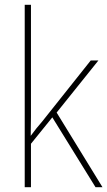

<svg xmlns="http://www.w3.org/2000/svg" viewBox="-20 -780 447 800"><path d="M109 -376Q109 -333 109 -295Q109 -257 108 -214Q122 -233 132 -245.5Q142 -258 156 -274L358 -528H390L216 -311L407 0H378L198 -291L109 -181V0H83V-760H109Z"/></svg>

Font: Noto Sans Myanmar SemiCondensed Thin
Style: Regular
Weight: 100
Width: 4
Designer: Monotype Design Team
Foundry: Monotype Imaging Inc.
Version: Version 2.107; ttfautohint (v1.8.4.7-5d5b)